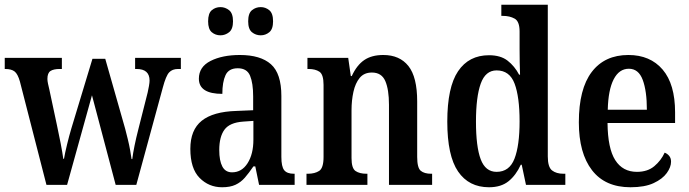

<svg xmlns="http://www.w3.org/2000/svg" viewBox="-21 -780 2906 810"><path d="M63 -436Q54 -468 40.5 -478.5Q27 -489 1 -489H-1V-536H240V-489H231Q205 -489 192 -480.5Q179 -472 179 -447Q179 -439 181.5 -427Q184 -415 187 -403L219 -253Q227 -217 235 -175Q243 -133 246 -110H249Q253 -134 262 -171Q271 -208 280 -238L369 -532H423L507 -237Q512 -218 518 -193.5Q524 -169 528 -146.5Q532 -124 534 -109H537Q540 -133 546.5 -165Q553 -197 563 -236L602 -390Q605 -403 607.5 -417.5Q610 -432 610 -440Q610 -489 555 -489H549V-536H742V-489H730Q706 -489 692.5 -474.5Q679 -460 666 -411L554 0H467L367 -378L262 0H175Z M916 10Q860 10 821 -29.5Q782 -69 782 -152Q782 -232 830 -270.5Q878 -309 976 -312L1047 -315V-373Q1047 -429 1034 -460.5Q1021 -492 982 -492Q944 -492 930.5 -463Q917 -434 917 -384Q818 -384 818 -448Q818 -498 867.5 -523Q917 -548 991 -548Q1078 -548 1122 -509Q1166 -470 1166 -375V-118Q1166 -77 1178 -62Q1190 -47 1219 -47H1222V0H1072L1056 -78H1048Q1029 -50 1012 -30.5Q995 -11 972.5 -0.5Q950 10 916 10ZM958 -53Q999 -53 1023.5 -91.5Q1048 -130 1048 -191V-270L1005 -267Q948 -263 926 -233Q904 -203 904 -147Q904 -102 917 -77.5Q930 -53 958 -53ZM1079 -631Q1058 -631 1042 -644Q1026 -657 1026 -690Q1026 -724 1042 -737Q1058 -750 1079 -750Q1099 -750 1115 -737Q1131 -724 1131 -690Q1131 -657 1115 -644Q1099 -631 1079 -631ZM909 -631Q888 -631 872.5 -644Q857 -657 857 -690Q857 -724 872.5 -737Q888 -750 909 -750Q929 -750 945.5 -737Q962 -724 962 -690Q962 -657 945.5 -644Q929 -631 909 -631Z M1272 0V-47H1278Q1307 -47 1325.5 -59Q1344 -71 1344 -118V-422Q1344 -466 1326.5 -477.5Q1309 -489 1281 -489H1276V-536H1448L1459 -459H1463Q1484 -505 1515.5 -526.5Q1547 -548 1596 -548Q1665 -548 1702 -501.5Q1739 -455 1739 -352V-118Q1739 -72 1754 -59.5Q1769 -47 1798 -47H1802V0H1620V-338Q1620 -402 1604.5 -438Q1589 -474 1548 -474Q1515 -474 1496.5 -451.5Q1478 -429 1470 -392.5Q1462 -356 1462 -315V-113Q1462 -70 1479 -58.5Q1496 -47 1525 -47H1529V0Z M2042 10Q1957 10 1911.5 -56.5Q1866 -123 1866 -267Q1866 -412 1911.5 -479.5Q1957 -547 2042 -547Q2091 -547 2120.5 -524Q2150 -501 2169 -465H2173Q2172 -488 2171.5 -517Q2171 -546 2171 -574V-647Q2171 -690 2150 -701.5Q2129 -713 2101 -713H2094V-760H2290V-120Q2290 -75 2308 -61Q2326 -47 2356 -47H2364V0H2198L2180 -85H2176Q2156 -41 2124.5 -15.5Q2093 10 2042 10ZM2074 -55Q2128 -55 2149.5 -110.5Q2171 -166 2171 -268Q2171 -371 2150 -427Q2129 -483 2074 -483Q2027 -483 2007 -427Q1987 -371 1987 -267Q1987 -161 2007 -108Q2027 -55 2074 -55Z M2639 10Q2532 10 2476.5 -62Q2421 -134 2421 -264Q2421 -405 2475.5 -476.5Q2530 -548 2630 -548Q2722 -548 2774.5 -486.5Q2827 -425 2827 -306V-261H2542Q2543 -154 2574.5 -104.5Q2606 -55 2666 -55Q2711 -55 2739.5 -79Q2768 -103 2783 -136Q2794 -132 2802 -122.5Q2810 -113 2810 -98Q2810 -75 2792 -50Q2774 -25 2736.5 -7.5Q2699 10 2639 10ZM2708 -317Q2708 -396 2690.5 -443Q2673 -490 2632 -490Q2591 -490 2568 -445.5Q2545 -401 2543 -317Z"/></svg>

Font: Noto Serif Khmer Condensed SemiBold
Style: Regular
Weight: 600
Width: 3
Designer: Danh Hong and the Monotype Design Team
Foundry: Monotype Imaging Inc.
Version: Version 2.004; ttfautohint (v1.8.4.7-5d5b)